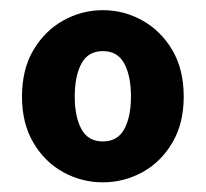

<svg xmlns="http://www.w3.org/2000/svg" viewBox="-20 -733 413 385"><path d="M186.2 -367.4Q143.8 -367.4 106.7 -387.8Q69.7 -408.2 46.9 -446.9Q24.1 -485.5 24.1 -539.2Q24.1 -593.8 46.9 -632.5Q69.7 -671.1 106.7 -691.8Q143.8 -712.6 186.2 -712.6Q228.7 -712.6 265.7 -691.8Q302.8 -671.1 325.6 -632.5Q348.4 -593.8 348.4 -539.2Q348.4 -485.5 325.6 -446.9Q302.8 -408.2 265.7 -387.8Q228.7 -367.4 186.2 -367.4ZM186.2 -449.4Q215.8 -449.4 229.2 -474.1Q242.6 -498.8 242.6 -539.2Q242.6 -580.7 229.2 -605.6Q215.8 -630.5 186.2 -630.5Q156.7 -630.5 143.3 -605.6Q129.9 -580.7 129.9 -539.2Q129.9 -498.8 143.3 -474.1Q156.7 -449.4 186.2 -449.4Z"/></svg>

Font: Source Sans 3 VF
Style: Regular
Weight: 200
Designer: Paul D. Hunt
Foundry: Adobe
Version: Version 3.046;hotconv 1.0.118;makeotfexe 2.5.65603